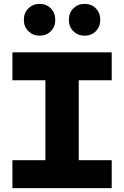

<svg xmlns="http://www.w3.org/2000/svg" viewBox="-20 -970 640 990"><path d="M44 0V-144H214V-556H44V-700H556V-556H386V-144H556V0ZM184 -786Q150 -786 126.5 -809Q103 -832 103 -868Q103 -904 126.5 -927Q150 -950 184 -950Q219 -950 242 -927Q265 -904 265 -868Q265 -832 242 -809Q219 -786 184 -786ZM416 -786Q382 -786 358.5 -809Q335 -832 335 -868Q335 -904 358.5 -927Q382 -950 416 -950Q451 -950 474 -927Q497 -904 497 -868Q497 -832 474 -809Q451 -786 416 -786Z"/></svg>

Font: Red Hat Mono
Style: Regular
Weight: 300
Monospace: yes
Designer: Pentagram, MCKL
Foundry: Pentagram, MCKL
Version: Version 1.023